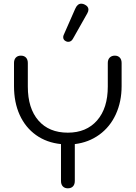

<svg xmlns="http://www.w3.org/2000/svg" viewBox="-20 -1012 736 1042"><path d="M640 -670V-545Q640 -460 608.5 -391.5Q577 -323 519 -281Q461 -239 386 -230V-30Q386 -11 376 -0.5Q366 10 348 10Q331 10 321 -0.5Q311 -11 311 -30V-230Q233 -238 175.5 -279Q118 -320 87 -388Q56 -456 56 -545V-670Q56 -689 66 -699.5Q76 -710 93 -710Q111 -710 121 -699.5Q131 -689 131 -670V-542Q131 -424 188.5 -358Q246 -292 348 -292Q449 -292 507 -358.5Q565 -425 565 -542V-670Q565 -689 575.5 -699.5Q586 -710 603 -710Q620 -710 630 -699.5Q640 -689 640 -670ZM323 -810Q323 -817 326 -823L388 -964Q400 -992 421 -992Q431 -992 440 -987Q460 -977 460 -960Q460 -951 454 -940L376 -802Q367 -785 350 -785Q344 -785 338 -788Q323 -795 323 -810Z"/></svg>

Font: Kodchasan
Style: Regular
Weight: 400
Version: Version 1.000; ttfautohint (v1.6)